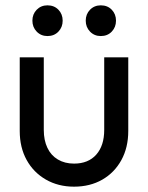

<svg xmlns="http://www.w3.org/2000/svg" viewBox="-20 -690 556 720"><path d="M257.5 10Q198.5 10 152.1 -16.6Q105.8 -43.2 79.9 -90.1Q54 -137 54 -198.8V-475H144.2V-202.8Q144.2 -163.8 157.8 -135.5Q171.2 -107.2 197 -91.9Q222.8 -76.5 257.7 -76.5Q311 -76.5 340.9 -110.1Q370.8 -143.8 370.8 -202.8V-475H461V-198.8Q461 -136.8 435.1 -89.6Q409.2 -42.5 363.4 -16.2Q317.5 10 257.5 10ZM158 -554.8Q133.8 -554.8 117.6 -571.5Q101.5 -588.2 101.5 -612.5Q101.5 -637 117.6 -653.5Q133.8 -670 158 -670Q183.2 -670 199.1 -653.5Q215 -637 215 -612.5Q215 -588.2 199.1 -571.5Q183.2 -554.8 158 -554.8ZM358 -554.8Q333.8 -554.8 317.6 -571.5Q301.5 -588.2 301.5 -612.5Q301.5 -637 317.6 -653.5Q333.8 -670 358 -670Q383.2 -670 399.1 -653.5Q415 -637 415 -612.5Q415 -588.2 399.1 -571.5Q383.2 -554.8 358 -554.8Z"/></svg>

Font: Outfit Thin
Style: Regular
Weight: 100
Designer: Rodrigo Fuenzalida
Foundry: fragTYPE
Version: Version 1.000